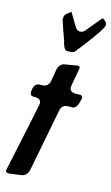

<svg xmlns="http://www.w3.org/2000/svg" viewBox="-153 -1100 665 1146"><g transform="rotate(15 179.5 -527.5)"><path d="M194 -804H177Q164 -804 157 -817Q146 -839 143 -859L136 -877Q136 -880 134 -883Q125 -906 101 -979Q101 -995 104 -1003Q107 -1011 120 -1021L137 -1034Q138 -1036 141 -1036L190 -954Q201 -936 220 -936Q237 -936 248 -950L247 -949Q277 -983 289 -999L321 -1038Q329 -1047 332 -1047Q335 -1047 340.5 -1042Q346 -1037 353 -1031H352Q359 -1024 359 -1012Q359 -991 271 -876Q240 -835 228 -821L226 -818Q216 -804 194 -804ZM31 -8Q22 -8 15.5 -10Q9 -12 9 -25Q9 -31 11 -35Q100 -450 100 -457Q100 -489 63 -489H51Q37 -490 34 -498Q31 -506 31 -516L34 -535Q40 -565 68 -568H84Q119 -568 129 -602Q137 -643 143 -683Q152 -717 181 -723L260 -736Q268 -736 271 -734.5Q274 -733 274 -724L273 -715Q253 -609 253 -603Q253 -572 291 -571L317 -572Q326 -572 330.5 -567Q335 -562 335 -556L326 -520Q315 -487 292 -487H267Q233 -487 223 -453L147 -62Q138 -22 102 -17.5Q66 -13 31 -8Z"/></g></svg>

Font: Bangerz
Style: Regular
Weight: 400
Designer: vernon adams
Foundry: Vernon Adams
Version: Version 2.10;February 7, 2025;FontCreator 13.0.0.2683 64-bit